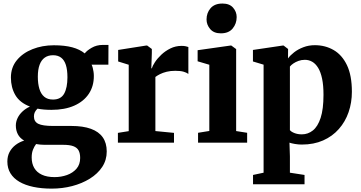

<svg xmlns="http://www.w3.org/2000/svg" viewBox="-20 -824 2084 1109"><path d="M278.5 265.5Q220 265.5 172.8 255.5Q125.5 245.5 92 226Q58.5 206.5 40.5 177.2Q22.5 148 22.5 109Q22.5 78 35.2 54Q48 30 70 13.2Q92 -3.5 119.5 -12Q94.5 -26.5 83 -48.8Q71.5 -71 71.5 -99Q71.5 -121 81.5 -142Q91.5 -163 110 -180.2Q128.5 -197.5 153 -208.5Q94 -231 68.5 -275Q43 -319 43 -376Q43 -434.5 77.2 -476.2Q111.5 -518 168 -540.2Q224.5 -562.5 291 -562.5Q353 -562.5 397 -550.8Q441 -539 469.5 -515.5Q481 -531.5 509.5 -548Q538 -564.5 573 -564.5H606.5L606 -450.5H509Q513 -442.5 515.8 -431.8Q518.5 -421 520.2 -409.5Q522 -398 522 -386Q522.5 -326.5 493 -282.2Q463.5 -238 408.8 -213.8Q354 -189.5 277 -189.5Q255 -189.5 234.2 -191.2Q213.5 -193 196.5 -196.5Q186.5 -186.5 181.2 -176Q176 -165.5 176 -151.5Q176 -121.5 201 -109Q226 -96.5 286.5 -96.5H392.5Q459.5 -96.5 505 -80Q550.5 -63.5 573.5 -30.8Q596.5 2 596.5 51Q596.5 101 570.2 140.5Q544 180 498.8 208Q453.5 236 396.8 250.8Q340 265.5 278.5 265.5ZM295.5 199Q333 199 366.8 187Q400.5 175 421.8 150.5Q443 126 443 88.5Q443 61.5 434 45Q425 28.5 403.8 20.5Q382.5 12.5 346 12.5H238Q224.5 12.5 212 11.2Q199.5 10 188.5 8Q178 21.5 170.5 40.5Q163 59.5 163 85.5Q163 121 177.8 146.2Q192.5 171.5 222 185.2Q251.5 199 295.5 199ZM286 -249Q331.5 -249 350.5 -283Q369.5 -317 369.5 -377.5Q369.5 -420.5 360.5 -448.8Q351.5 -477 333 -491Q314.5 -505 286.5 -505Q258 -505 238.5 -491.2Q219 -477.5 208.8 -450Q198.5 -422.5 198.5 -381Q198.5 -340.5 207.5 -310.8Q216.5 -281 235.8 -265Q255 -249 286 -249Z M661 0V-56.5L723.5 -66.5V-450L662.5 -469V-535.5L824.5 -561H830L857 -541V-517.5L854 -429.5H857Q861 -443.5 875 -465Q889 -486.5 911.8 -508Q934.5 -529.5 964.2 -544.2Q994 -559 1029.5 -559Q1043 -559 1052.5 -556.8Q1062 -554.5 1068 -552.5V-397Q1057.5 -405 1039.8 -410Q1022 -415 992 -415Q964.5 -415 942.5 -409.5Q920.5 -404 904.2 -395.8Q888 -387.5 877.5 -379.5V-67L985 -56.5V0Z M1124 0V-57L1189 -67.5V-450L1121.5 -470V-534L1312 -561H1316L1344 -540.5V-67L1407.5 -57V0ZM1255 -631.5Q1215 -631.5 1194 -656.2Q1173 -681 1173 -711.5Q1173 -749.5 1196.2 -776.5Q1219.5 -803.5 1264.5 -803.5H1265.5Q1305.5 -803.5 1326.2 -779.8Q1347 -756 1347 -725.5Q1347 -687.5 1324 -659.5Q1301 -631.5 1256 -631.5Z M1441.5 240.5V186.5L1502.5 173.5V-450.5L1441 -469V-535.5L1613.5 -561H1618L1644 -541L1643.5 -486.5Q1656 -504 1678.8 -521.8Q1701.5 -539.5 1732.2 -551.2Q1763 -563 1798.5 -563Q1858.5 -563 1907 -535Q1955.5 -507 1984 -447.8Q2012.5 -388.5 2012.5 -294Q2012.5 -231.5 1993.5 -176.2Q1974.5 -121 1937.2 -78.8Q1900 -36.5 1846.2 -12.8Q1792.5 11 1723 11Q1703.5 11 1683.2 7.5Q1663 4 1652 0L1654.5 79.5V173.5L1739 186.5V240.5ZM1723.5 -48Q1759 -48 1787.2 -70.5Q1815.5 -93 1832 -143.2Q1848.5 -193.5 1848.5 -276.5Q1848.5 -331 1840.5 -369.2Q1832.5 -407.5 1817.8 -431.8Q1803 -456 1783.5 -467.2Q1764 -478.5 1741 -478.5Q1721 -478.5 1704 -472.2Q1687 -466 1674.2 -457.2Q1661.5 -448.5 1654.5 -439.5V-72.5Q1661.5 -63 1680.5 -55.5Q1699.5 -48 1723.5 -48Z"/></svg>

Font: Merriweather 36pt ExtraBold
Style: Regular
Weight: 800
Designer: Eben Sorkin
Foundry: Eben Sorkin
Version: Version 2.100